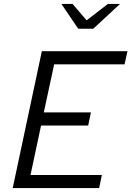

<svg xmlns="http://www.w3.org/2000/svg" viewBox="-20 -962 672 982"><path d="M45 0 194 -700H632L617 -633H257L204 -387H445L431 -320H190L136 -67H501L487 0ZM380 -815 294 -942H351L423 -858L532 -942H594L457 -815Z"/></svg>

Font: Red Hat Mono
Style: Italic
Weight: 300
Italic angle: -12°
Monospace: yes
Designer: Pentagram, MCKL
Foundry: Pentagram, MCKL
Version: Version 1.023